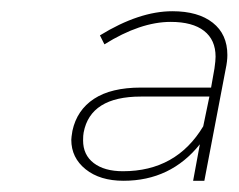

<svg xmlns="http://www.w3.org/2000/svg" viewBox="-20 -780 425 342"><path d="M385 -682Q385 -671 382 -657L344 -458H324L336 -523Q284 -458 200 -458Q158 -458 132.5 -478.5Q107 -499 107 -531Q107 -535 109 -547Q117 -584 147.5 -604Q178 -624 231 -624H356L362 -658Q364 -672 364 -679Q364 -709 343.5 -725Q323 -741 284 -741Q230 -741 166 -701L158 -717Q228 -760 287 -760Q333 -760 359 -739.5Q385 -719 385 -682ZM353 -608H231Q141 -608 129 -544Q128 -539 128 -530Q128 -504 147 -489.5Q166 -475 199 -475Q294 -475 342 -555Z"/></svg>

Font: TypoPRO Montserrat
Style: Italic
Weight: 250
Italic angle: -11.3°
Designer: Julieta Ulanovsky
Foundry: Julieta Ulanovsky
Version: Version 6.001